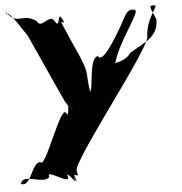

<svg xmlns="http://www.w3.org/2000/svg" viewBox="-24 -559 677 716"><path d="M424 -458C409 -426 358 -318 341 -350C305 -341 326 -218 310 -216C292 -248 330 -184 313 -216C294 -282 312 -277 274 -348C256 -380 229 -429 212 -461C191 -499 226 -454 209 -489C193 -522 225 -460 206 -491C188 -519 203 -446 180 -480C160 -510 130 -448 113 -480C59 -512 43 -464 2 -510C-16 -542 17 -475 0 -507C6 -525 79 -425 80 -425C80 -425 239 -142 222 -174C208 -200 255 -123 241 -154C225 -187 260 -126 241 -157C220 -190 240 -111 222 -138C202 -169 144 77 127 45C93 45 93 144 53 126C35 94 71 160 54 128C59 83 142 132 160 100C142 68 243 133 229 100C216 69 270 138 256 110C238 78 276 140 259 108C239 72 279 117 262 79C247 46 542 -394 525 -426C524 -489 558 -525 556 -539C531 -539 529 -540 559 -488C566 -422 518 -403 462 -362C440 -321 373 -320 398 -320C414 -320 396 -329 444 -428C490 -523 491 -523 466 -523C445 -518 442 -497 424 -458Z"/></svg>

Font: Hussar Przerywany
Style: Regular
Weight: 400
Foundry: Cannot Into Space Fonts
Version: Version 0.982